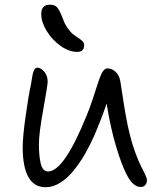

<svg xmlns="http://www.w3.org/2000/svg" viewBox="-20 -784 680 814"><path d="M307.1 -564Q272.5 -564 236.3 -589.8Q200.2 -615.7 177.5 -653.3Q154.8 -690.9 154.8 -724.1Q154.8 -764.2 191.9 -764.2Q211.4 -764.2 221.7 -753.4Q231.9 -742.7 246.1 -706.1Q254.4 -682.1 266.8 -664.6Q279.3 -647 291 -637.9Q302.7 -628.9 313.5 -622.1Q324.2 -615.2 330.6 -608.4Q336.9 -601.6 336.9 -592.8Q336.9 -564 307.1 -564ZM173.8 9.8Q76.2 9.8 76.2 -161.1Q76.2 -202.1 88.4 -290Q100.6 -377.9 110.8 -423.8Q111.8 -429.7 113.3 -438.2Q114.7 -446.8 115.5 -451.7Q116.2 -456.5 117.4 -463.1Q118.7 -469.7 119.6 -473.4Q120.6 -477.1 122.1 -481.4Q123.5 -485.8 125 -488.3Q126.5 -490.7 128.4 -492.9Q130.4 -495.1 132.8 -496.1Q135.3 -497.1 138.2 -497.1Q153.8 -497.1 168 -479.5Q182.1 -461.9 182.1 -438Q182.1 -423.3 163.6 -320.8Q145 -218.3 145 -173.8Q145 -121.1 153.1 -89.1Q161.1 -57.1 184.1 -57.1Q251.5 -57.1 348.1 -295.9Q360.4 -326.2 372.1 -360.8Q383.8 -395.5 390.4 -417Q397 -438.5 404.3 -457.5Q411.6 -476.6 419.2 -485.4Q426.8 -494.1 436 -494.1Q454.6 -494.1 470.2 -479.5Q485.8 -464.8 490.2 -439Q492.2 -427.2 499.8 -377.2Q507.3 -327.1 514.4 -288.1Q521.5 -249 529.8 -215.8Q540 -173.8 553.7 -136.7Q567.4 -99.6 577.9 -79.6Q588.4 -59.6 595.7 -43.7Q603 -27.8 603 -21Q603 -7.3 595.7 0.7Q588.4 8.8 577.1 8.8Q546.9 8.8 522.5 -33.7Q498 -76.2 473.1 -160.2Q448.2 -241.7 432.1 -345.2Q411.1 -282.7 380.9 -211.9Q361.3 -167.5 339.4 -129.6Q317.4 -91.8 291 -59.6Q264.6 -27.3 234.4 -8.8Q204.1 9.8 173.8 9.8Z"/></svg>

Font: Shantell Sans Normal
Style: Regular
Weight: 300
Designer: Stephen Nixon, Anya Danilova, Shantell Martin
Foundry: Arrow Type
Version: Version 1.006;[559af2be0]